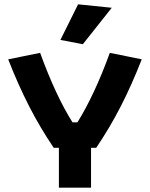

<svg xmlns="http://www.w3.org/2000/svg" viewBox="-20 -870 695 890"><path d="M260 -685 342 -850 498 -834 364 -665ZM253 -185H229Q166 -278 115 -377.5Q64 -477 18 -595L166 -625Q238 -427 316 -303H339Q419 -432 489 -625L637 -595Q591 -477 540 -377.5Q489 -278 426 -185H402V0H253Z"/></svg>

Font: Athiti
Style: Bold
Weight: 700
Designer: CadsonDemak Team
Foundry: CadsonDemak
Version: Version 1.033